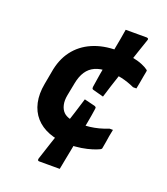

<svg xmlns="http://www.w3.org/2000/svg" viewBox="-148 -845 895 1026"><g transform="rotate(20 300.0 -331.5)"><path d="M384 -622Q433 -622 470 -615Q507 -608 530.5 -598Q554 -588 564 -580Q569 -577 569.5 -574.5Q570 -572 569 -569Q566 -554 563 -537Q560 -520 557 -502.5Q554 -485 550 -466H531Q494 -483 456.5 -491.5Q419 -500 372 -500Q332 -500 303 -487Q274 -474 256 -447Q238 -420 230 -378L216 -306Q210 -275 215.5 -250.5Q221 -226 236 -211Q249 -198 272 -191.5Q295 -185 334 -185Q361 -185 386 -188Q411 -191 436 -197.5Q461 -204 489 -215H508Q504 -197 500.5 -177Q497 -157 494.5 -139Q492 -121 489 -108Q489 -103 486.5 -100Q484 -97 480 -95Q466 -88 441 -80Q416 -72 382.5 -66.5Q349 -61 309 -61Q246 -61 198.5 -79.5Q151 -98 121 -132Q91 -166 80.5 -214Q70 -262 81 -321L94 -392Q106 -467 144.5 -518Q183 -569 244 -595.5Q305 -622 384 -622ZM397 -364 337 -380Q334 -381 332 -382.5Q330 -384 329.5 -387Q329 -390 329 -394Q334 -428 340.5 -467.5Q347 -507 355 -548.5Q363 -590 369 -628Q374 -652 379.5 -684.5Q385 -717 389 -741Q414 -741 431.5 -741Q449 -741 467.5 -741Q486 -741 509 -741Q512 -741 514.5 -739.5Q517 -738 518 -735.5Q519 -733 517 -728Q506 -696 493.5 -659Q481 -622 468 -582.5Q455 -543 442 -504.5Q429 -466 417.5 -430Q406 -394 397 -364ZM311 -317 372 -302Q375 -301 377.5 -299Q380 -297 380.5 -294Q381 -291 380 -287Q375 -251 367 -208.5Q359 -166 350.5 -121.5Q342 -77 334 -36Q329 -12 323 20.5Q317 53 312 78Q288 78 271 78Q254 78 237 78Q220 78 195 78Q192 78 189.5 76.5Q187 75 186.5 72Q186 69 187 65Q202 17 219.5 -34.5Q237 -86 254 -137Q271 -188 285.5 -234.5Q300 -281 311 -317Z"/></g></svg>

Font: RecMonoLinear Nerd Font Mono
Style: Bold Italic
Weight: 700
Italic angle: -10°
Monospace: yes
Version: Version 1.085; ttfautohint (v1.8.4.7-5d5b);Nerd Fonts 3.2.1